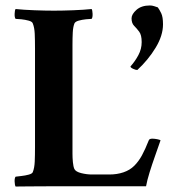

<svg xmlns="http://www.w3.org/2000/svg" viewBox="-20 -679 631 702"><path d="M528 -659Q536 -659 543.5 -656.5Q551 -654 557 -652Q563 -644 569.5 -630.5Q576 -617 576 -590Q576 -549 549 -504.5Q522 -460 482 -423Q476 -423 466.5 -427.5Q457 -432 457 -436Q474 -455 486 -477.5Q498 -500 498 -525Q498 -551 489 -563Q480 -575 470.5 -584.5Q461 -594 461 -612Q461 -627 479 -643Q497 -659 528 -659ZM245 -138Q245 -138 245 -136Q245 -131 245 -116.5Q245 -102 246.5 -86Q248 -70 252 -61Q257 -51 277 -46Q297 -41 316 -41H380Q408 -41 431.5 -49Q455 -57 471 -73Q487 -89 499 -111Q511 -133 524 -166Q526 -172 537 -172Q545 -172 555 -170Q565 -168 567 -166Q558 -140 547 -109Q536 -78 527 -49Q518 -20 514 2H177Q125 2 86 2.5Q47 3 37 3Q34 -2 33.5 -15Q33 -28 37 -33Q44 -34 58 -35.5Q72 -37 85 -40.5Q98 -44 100 -50Q106 -65 107 -88Q108 -111 108 -142V-501Q108 -533 107 -555.5Q106 -578 100 -593Q98 -600 85 -603.5Q72 -607 58 -608.5Q44 -610 37 -610Q33 -615 33.5 -628.5Q34 -642 37 -646Q66 -643 106 -641.5Q146 -640 177 -640Q208 -640 247.5 -641.5Q287 -643 315 -646Q318 -642 318.5 -628.5Q319 -615 315 -610Q309 -610 294.5 -608.5Q280 -607 267.5 -603.5Q255 -600 252 -593Q247 -580 246 -560Q245 -540 245 -514Q245 -511 245 -507.5Q245 -504 245 -501Z"/></svg>

Font: Amiri
Style: Bold
Weight: 700
Designer: Khaled Hosny
Version: Version 0.113